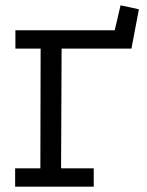

<svg xmlns="http://www.w3.org/2000/svg" viewBox="-20 -703 552 723"><path d="M434 -683 503 -668 475 -520H212L210 -69H333V0H37V-69H132L133 -520H38V-589H412Z"/></svg>

Font: Podkova VF Beta
Style: Regular
Weight: 400
Designer: Ilya Yudin
Foundry: Cyreal (www.cyreal.org)
Version: Version 2.100